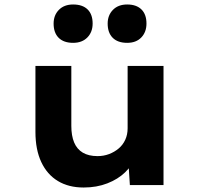

<svg xmlns="http://www.w3.org/2000/svg" viewBox="-20 -825 893 856"><path d="M353 11Q286 11 238 -18Q190 -47 164 -102.5Q138 -158 138 -237V-531H298V-264Q298 -220 310.5 -190Q323 -160 349 -144.5Q375 -129 415 -129Q442 -129 466 -138Q490 -147 509 -163Q528 -179 538.5 -202Q549 -225 549 -253V-531H709V0H559L552 -109L581 -121Q569 -87 537.5 -56.5Q506 -26 458.5 -7.5Q411 11 353 11ZM547 -634Q505 -634 482.5 -656.5Q460 -679 460 -720Q460 -757 483.5 -781Q507 -805 547 -805Q588 -805 610.5 -783Q633 -761 633 -720Q633 -682 610 -658Q587 -634 547 -634ZM306 -634Q264 -634 241.5 -656.5Q219 -679 219 -720Q219 -757 242.5 -781Q266 -805 306 -805Q348 -805 370.5 -783Q393 -761 393 -720Q393 -682 369.5 -658Q346 -634 306 -634Z"/></svg>

Font: Lexend Giga
Style: Bold
Weight: 700
Version: Version 1.007